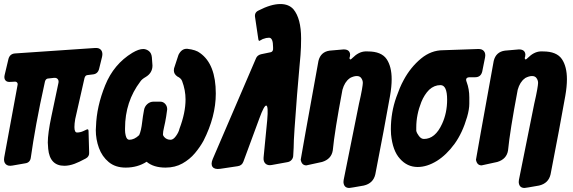

<svg xmlns="http://www.w3.org/2000/svg" viewBox="-21 -823 2839 952"><path d="M0 -43 66 -401Q68 -409 63.5 -414Q59 -419 51 -418L32 -417Q14 -415 6 -424.5Q-2 -434 2 -451L21 -531Q28 -556 53 -558L449 -585Q471 -587 480.5 -574.5Q490 -562 485 -541L470 -480Q463 -456 439 -454L415 -451Q402 -451 398 -436L352 -233Q350 -222 349 -211.5Q348 -201 348 -193Q348 -166 361 -166Q377 -166 392 -173L405 -179Q406 -179 406 -179.5Q406 -180 407 -180Q418 -186 418 -173L421 -68Q423 -47 404 -37Q387 -28 373.5 -21.5Q360 -15 349 -11Q322 -1 298 -1Q226 -1 218 -85L216 -116Q216 -162 234 -247L269 -413Q271 -424 265 -431Q259 -438 247 -437L220 -434Q206 -434 202 -419Q176 -302 159 -208.5Q142 -115 132 -43Q129 -16 103 -13L40 -2Q18 2 7 -9.5Q-4 -21 0 -43Z M800 8Q740 8 706 -21Q661 8 602 8Q551 8 518 -19.5Q485 -47 469.5 -89.5Q454 -132 454 -178L455 -196Q458 -295 500.5 -400Q543 -505 635 -561Q667 -580 689 -580Q704 -580 717 -570Q730 -560 732 -539Q734 -518 735 -498Q735 -461 701 -441Q682 -430 675 -419Q599 -319 599 -187V-176Q599 -165 602 -152Q607 -130 620 -130Q645 -130 669 -153Q679 -174 684 -218Q687 -245 693 -277Q696 -295 709.5 -307Q723 -319 741 -319H773Q788 -319 798 -308Q808 -297 808 -281Q808 -276 803 -245.5Q798 -215 792.5 -192.5Q787 -170 787 -156Q787 -151 793 -144Q805 -130 825 -130Q838 -130 851.5 -148.5Q865 -167 869 -185Q899 -264 899 -330Q899 -376 882 -421Q877 -435 858 -444Q841 -456 841 -474Q841 -480 842 -484Q843 -488 864 -551Q879 -581 904 -581H908Q951 -576 971 -560Q1049 -505 1049 -359Q1049 -245 988 -125Q971 -94 945.5 -63.5Q920 -33 883.5 -12.5Q847 8 800 8Z M1034 -35 1248 -533Q1254 -549 1273 -554L1321 -564Q1331 -566 1333 -578V-589Q1333 -636 1313 -636Q1299 -636 1284 -630H1283L1272 -624Q1271 -623 1270 -623Q1262 -616 1260 -628L1244 -736Q1239 -761 1261 -771Q1323 -803 1369 -803Q1411 -803 1434 -777Q1472 -731 1472 -632Q1472 -589 1469 -550L1464 -494Q1454 -385 1452 -354Q1444 -251 1439.5 -185.5Q1435 -120 1435 -90L1433 -53Q1433 -40 1425 -30.5Q1417 -21 1404 -19L1327 -5Q1307 -1 1295.5 -11.5Q1284 -22 1286 -43L1304 -228Q1310 -297 1299.5 -299.5Q1289 -302 1265 -236L1186 -22Q1179 -2 1158 1L1071 14Q1043 18 1033 4.5Q1023 -9 1034 -35Z M1711 109Q1684 109 1682 80L1683 69L1759 -309Q1769 -352 1773.5 -378Q1778 -404 1778 -412Q1778 -425 1770 -436Q1763 -446 1748 -446Q1733 -446 1714 -436L1712 -434Q1688 -417 1677 -378Q1638 -172 1629 -77Q1622 -34 1576 -20Q1500 -3 1498 -3Q1475 -3 1470 -31Q1472 -45 1494 -167Q1516 -289 1558 -521Q1569 -566 1614 -572L1683 -578Q1713 -578 1715 -553L1714 -543L1712 -536Q1712 -532 1713 -531Q1715 -528 1717 -528Q1721 -530 1727 -536Q1757 -566 1789 -568H1803Q1870 -568 1896 -530Q1921 -493 1921 -430Q1921 -412 1919 -391.5Q1917 -371 1913 -348Q1899 -270 1881 -173Q1863 -76 1840 41Q1830 86 1783 97Q1716 109 1711 109Z M2050 5Q1998 5 1962 -36Q1926 -75 1918 -156L1917 -182Q1917 -265 1944 -341Q1952 -364 1961 -385.5Q1970 -407 1981 -427Q2015 -490 2067 -533Q2117 -574 2176 -574L2349 -580Q2369 -581 2378.5 -569.5Q2388 -558 2384 -538L2370 -468Q2363 -440 2335 -440H2309Q2283 -440 2293 -416Q2306 -381 2306 -340V-309Q2306 -281 2295 -243Q2272 -164 2233 -110Q2193 -55 2145 -25Q2096 5 2050 5ZM2081 -134Q2137 -134 2171 -209Q2196 -263 2196 -329Q2196 -401 2163 -401Q2132 -401 2107 -378Q2083 -354 2068 -317Q2043 -254 2043 -191V-178V-174Q2046 -162 2056 -149Q2067 -134 2081 -134Z M2580 109Q2553 109 2551 80L2552 69L2628 -309Q2638 -352 2642.5 -378Q2647 -404 2647 -412Q2647 -425 2639 -436Q2632 -446 2617 -446Q2602 -446 2583 -436L2581 -434Q2557 -417 2546 -378Q2507 -172 2498 -77Q2491 -34 2445 -20Q2369 -3 2367 -3Q2344 -3 2339 -31Q2341 -45 2363 -167Q2385 -289 2427 -521Q2438 -566 2483 -572L2552 -578Q2582 -578 2584 -553L2583 -543L2581 -536Q2581 -532 2582 -531Q2584 -528 2586 -528Q2590 -530 2596 -536Q2626 -566 2658 -568H2672Q2739 -568 2765 -530Q2790 -493 2790 -430Q2790 -412 2788 -391.5Q2786 -371 2782 -348Q2768 -270 2750 -173Q2732 -76 2709 41Q2699 86 2652 97Q2585 109 2580 109Z"/></svg>

Font: Bangerz
Style: Bold
Weight: 700
Designer: vernon adams
Foundry: Vernon Adams
Version: Version 2.10;February 7, 2025;FontCreator 13.0.0.2683 64-bit